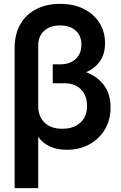

<svg xmlns="http://www.w3.org/2000/svg" viewBox="-20 -757 616 981"><path d="M54.7 204.1V-509.8Q54.7 -583 84.2 -633.8Q113.8 -684.6 166.3 -710.9Q218.8 -737.3 287.1 -737.3Q356 -737.3 407.5 -711.7Q459 -686 487.8 -640.9Q516.6 -595.7 516.6 -536.1Q516.6 -481.4 491.2 -444.6Q465.8 -407.7 419.9 -388.2Q476.6 -367.2 510.7 -322.3Q544.9 -277.3 544.9 -208.5Q544.9 -144 515.6 -95.2Q486.3 -46.4 436 -19Q385.7 8.3 321.8 8.3Q223.1 8.3 175.3 -57.6V204.1ZM298.3 -99.1Q356.9 -99.1 390.9 -130.6Q424.8 -162.1 424.8 -215.8Q424.8 -268.6 394 -300Q363.3 -331.5 310.5 -331.5H249.5V-428.2H286.1Q336.9 -428.2 366.5 -455.3Q396 -482.4 396 -529.3Q396 -574.2 366.7 -600.6Q337.4 -627 287.6 -627Q235.8 -627 205.6 -599.4Q175.3 -571.8 175.3 -524.9V-212.9Q175.3 -163.1 207.3 -131.1Q239.3 -99.1 298.3 -99.1Z"/></svg>

Font: Inter Display SemiBold
Style: Regular
Weight: 600
Designer: Rasmus Andersson
Foundry: rsms
Version: Version 4.001;git-9221beed3